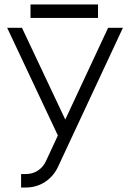

<svg xmlns="http://www.w3.org/2000/svg" viewBox="-20 -830 577 856"><path d="M12 -706 238 -226 185 -112Q173 -85 148 -69Q125 -54 94 -54H74V6H94Q143 6 181 -19Q219 -44 239 -87L528 -706H462L271 -297L78 -706ZM116 -750H417V-810H116Z"/></svg>

Font: Unageo
Style: Light
Weight: 300
Designer: Richard Sepsi
Foundry: Richard Sepsi
Version: Version 2.000